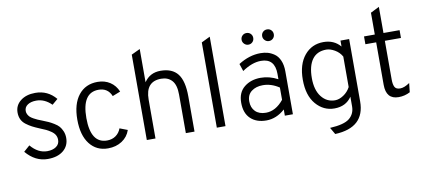

<svg xmlns="http://www.w3.org/2000/svg" viewBox="-80 -1017 3376 1526"><g transform="rotate(-10 1608.0 -254.5)"><path d="M234 12Q133 12 58 -77L107 -120Q166 -50 240 -50Q284 -50 312 -69.5Q340 -89 340 -124Q340 -146 330 -163.5Q320 -181 298.5 -195.5Q277 -210 260 -218Q243 -226 213 -238Q177 -253 154 -265Q131 -277 107 -295Q83 -313 71.5 -337.5Q60 -362 60 -393Q60 -451 106 -487Q152 -523 225 -523Q326 -523 391 -445L345 -406Q290 -461 223 -461Q179 -461 152.5 -443Q126 -425 126 -394Q126 -379 133 -366Q140 -353 149 -344.5Q158 -336 177 -325.5Q196 -315 207 -310.5Q218 -306 243 -296Q273 -284 290 -276.5Q307 -269 332.5 -253.5Q358 -238 371.5 -222.5Q385 -207 395.5 -182.5Q406 -158 406 -128Q406 -64 359.5 -26Q313 12 234 12Z M720 12Q627 12 572.5 -58.5Q518 -129 518 -255Q518 -381 574 -452Q630 -523 728 -523Q785 -523 828 -495Q871 -467 892 -416L828 -391Q800 -460 725 -460Q591 -460 591 -255Q591 -51 723 -51Q764 -51 793.5 -72Q823 -93 836 -129L899 -105Q881 -51 833 -19.5Q785 12 720 12Z M1034 0V-689L1104 -722V-454Q1150 -523 1236 -523Q1330 -523 1374.5 -466Q1419 -409 1419 -283V0H1349V-312Q1349 -389 1317 -424.5Q1285 -460 1230 -460Q1104 -460 1104 -314V0Z M1599 0V-688L1669 -722V0Z M1961 -606Q1942 -606 1928 -620Q1914 -634 1914 -653Q1914 -673 1927.5 -686.5Q1941 -700 1961 -700Q1981 -700 1994.5 -686.5Q2008 -673 2008 -653Q2008 -633 1994.5 -619.5Q1981 -606 1961 -606ZM2127 -606Q2108 -606 2094 -620Q2080 -634 2080 -653Q2080 -673 2093.5 -686.5Q2107 -700 2127 -700Q2147 -700 2160.5 -686.5Q2174 -673 2174 -653Q2174 -633 2160.5 -619.5Q2147 -606 2127 -606ZM2148 0V-50Q2079 12 1998 12Q1918 12 1871 -32.5Q1824 -77 1824 -161Q1824 -244 1877.5 -287Q1931 -330 2010 -330Q2081 -330 2148 -294V-337Q2148 -462 2036 -462Q1964 -462 1884 -407L1864 -467Q1952 -523 2043 -523Q2074 -523 2101 -515.5Q2128 -508 2154.5 -489.5Q2181 -471 2197 -434.5Q2213 -398 2213 -346V0ZM2005 -49Q2084 -49 2148 -128V-227Q2085 -269 2017 -269Q1962 -269 1925.5 -241.5Q1889 -214 1889 -161Q1889 -110 1919.5 -79.5Q1950 -49 2005 -49Z M2517 213 2485 158Q2600 152 2643.5 116Q2687 80 2687 20V-58Q2640 12 2547 12Q2459 12 2398.5 -58.5Q2338 -129 2338 -256Q2338 -380 2397 -451.5Q2456 -523 2551 -523Q2636 -523 2687 -463V-511H2757V-8Q2757 203 2517 213ZM2563 -51Q2596 -51 2631.5 -74.5Q2667 -98 2687 -136V-382Q2667 -418 2630.5 -439Q2594 -460 2563 -460Q2488 -460 2449.5 -407.5Q2411 -355 2411 -256Q2411 -160 2453.5 -105.5Q2496 -51 2563 -51Z M3065 12Q2964 12 2964 -105V-448H2877V-511H2964V-687L3034 -722V-511H3164V-448H3034V-135Q3034 -96 3045 -75Q3056 -54 3089 -54Q3122 -54 3166 -84L3158 -11Q3115 12 3065 12Z"/></g></svg>

Font: Overpass Light
Style: Regular
Weight: 300
Designer: Delve Withrington, Thomas Jockin
Foundry: Delve Fonts
Version: Version 3.000;DELV;Overpass